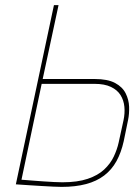

<svg xmlns="http://www.w3.org/2000/svg" viewBox="-20 -720 525 751"><path d="M350 -411H147L209 -700H191L42 1Q42 1 56.5 2Q71 3 94 4.5Q117 6 142 7.5Q167 9 188.5 10Q210 11 221 11Q275 11 316.5 0Q358 -11 387.5 -33.5Q417 -56 435.5 -89.5Q454 -123 464 -168L481 -251Q486 -275 485 -302.5Q484 -330 471.5 -355Q459 -380 430 -395.5Q401 -411 350 -411ZM444 -162Q438 -135 425 -107.5Q412 -80 387.5 -57Q363 -34 323 -20.5Q283 -7 224 -7Q211 -7 191.5 -8Q172 -9 150 -10.5Q128 -12 109 -13.5Q90 -15 77.5 -16Q65 -17 64 -17L143 -392H350Q389 -392 414 -380Q439 -368 451.5 -348Q464 -328 466.5 -302.5Q469 -277 463 -249Z"/></svg>

Font: Advent Pro Thin
Style: Italic
Weight: 250
Italic angle: -12°
Version: Version 3.000